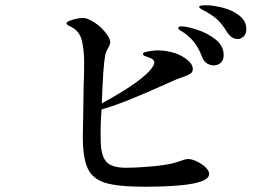

<svg xmlns="http://www.w3.org/2000/svg" viewBox="-20 -747 1040 728"><path d="M914 -636Q914 -618 903.5 -608.5Q893 -599 881 -599Q858 -599 841 -625Q824 -653 808 -669Q792 -685 766 -700Q759 -704 752 -707.5Q745 -711 740 -714.5Q735 -718 735 -721Q735 -727 760 -727Q790 -727 826 -717.5Q862 -708 888 -687.5Q914 -667 914 -636ZM773 -87Q773 -39 529 -39Q428 -39 380 -53.5Q332 -68 313 -107.5Q294 -147 294 -230Q294 -256 296 -338L297 -419Q299 -456 299 -512Q299 -557 290.5 -592.5Q282 -628 252 -644Q249 -645 243.5 -648Q238 -651 235 -653.5Q232 -656 232 -659Q232 -665 255 -672Q278 -679 296 -679Q311 -679 338.5 -661.5Q366 -644 387 -614Q398 -598 398 -587Q398 -579 391 -567Q380 -549 378 -532Q371 -494 366 -355Q531 -445 561 -497Q565 -504 565 -510Q565 -518 557 -523Q549 -528 531 -534Q527 -535 524.5 -537.5Q522 -540 522 -542Q522 -547 529 -549Q556 -556 581 -556Q610 -556 645 -545Q671 -536 691 -519.5Q711 -503 711 -485Q711 -473 701 -467Q691 -461 674 -455Q657 -449 649 -446Q643 -443 632 -438.5Q621 -434 604 -426Q532 -394 476 -371Q420 -348 365 -332Q360 -261 362 -209Q363 -158 382.5 -134.5Q402 -111 457 -111Q501 -111 555 -116Q609 -121 636 -128L659 -135Q669 -139 678 -141.5Q687 -144 695 -144Q707 -144 726 -135Q745 -126 759 -113Q773 -100 773 -87ZM828 -538Q828 -518 816.5 -508.5Q805 -499 790 -499Q777 -499 765 -506.5Q753 -514 747 -529Q736 -559 720.5 -581Q705 -603 679 -622Q675 -625 665.5 -630.5Q656 -636 656 -641Q656 -647 669 -647Q687 -647 725.5 -635Q764 -623 796 -598.5Q828 -574 828 -538Z"/></svg>

Font: Shippori Mincho Medium
Style: Regular
Weight: 500
Designer: FONTDASU
Foundry: FONTDASU / Google Inc. / but / Adobe
Version: Version 3.110; ttfautohint (v1.8.3)